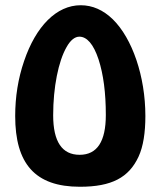

<svg xmlns="http://www.w3.org/2000/svg" viewBox="-20 -703 612 733"><path d="M285 10C406 10 472 -25 509 -105C527 -144 535 -197 535 -260C535 -412 485 -556 411 -629C374 -665 333 -683 288 -683C196 -683 117 -603 72 -470C49 -403 38 -333 38 -260C38 -79 113 10 285 10ZM284 -112C217 -112 183 -162 183 -263C183 -370 203 -469 234 -523C249 -550 266 -563 283 -563C312 -563 337 -534 356 -477C375 -419 384 -348 384 -264C384 -163 351 -112 284 -112Z"/></svg>

Font: Noto Kufi Arabic
Style: Bold
Weight: 700
Designer: Monotype Design Team, David Williams, Khaled Hosny
Foundry: Google LLC
Version: Version 2.109